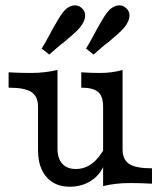

<svg xmlns="http://www.w3.org/2000/svg" viewBox="-20 -685 611 716"><path d="M121.8 -125V-287.1Q121.8 -325.8 96.8 -341.9Q71.8 -358.1 12.1 -358.1V-415.3Q52.4 -412.9 94.4 -412.9Q147.6 -412.9 194.4 -424.2V-131.5Q194.4 -94.4 212.1 -74.6Q229.8 -54.8 262.9 -54.8Q296 -54.8 323 -75Q350 -95.2 372.6 -137.1L369.4 -73.4Q354.8 -33.9 320.2 -11.3Q285.5 11.3 240.3 11.3Q184.7 11.3 153.2 -25Q121.8 -61.3 121.8 -125ZM283.1 -358.1V-415.3Q318.5 -412.9 353.2 -412.9Q398.4 -412.9 437.1 -424.2V-128.2Q437.1 -89.5 462.1 -73.4Q487.1 -57.3 546.8 -57.3V0Q507.3 -2.4 464.5 -2.4Q411.3 -2.4 364.5 8.9V-287.1Q364.5 -325.8 346 -341.9Q327.4 -358.1 283.1 -358.1ZM341.1 -575.8Q352.4 -596 362.5 -612.9Q372.6 -629.8 379.8 -638.7Q395.2 -658.9 414.5 -663.7Q433.9 -668.5 448.4 -656.5Q463.7 -644.4 462.9 -625.4Q462.1 -606.5 445.2 -584.7Q436.3 -573.4 420.2 -558.9Q404 -544.4 385.5 -529Q372.6 -519.4 358.5 -507.3Q344.4 -495.2 329 -481.5L300.8 -504Q312.9 -523.4 322.6 -541.5Q332.3 -559.7 341.1 -575.8ZM175.8 -575.8Q187.1 -596 197.2 -612.9Q207.3 -629.8 214.5 -638.7Q229.8 -658.9 249.2 -663.7Q268.5 -668.5 283.1 -656.5Q298.4 -644.4 297.6 -625.4Q296.8 -606.5 279.8 -584.7Q271 -573.4 254.8 -558.9Q238.7 -544.4 220.2 -529Q207.3 -519.4 193.1 -507.3Q179 -495.2 163.7 -481.5L135.5 -504Q147.6 -523.4 157.3 -541.5Q166.9 -559.7 175.8 -575.8Z"/></svg>

Font: Playfair Micro SmCond SmLight
Style: Regular
Weight: 360
Width: 4
Designer: Claus Eggers Sørensen
Foundry: Claus Eggers Sørensen
Version: Version 2.100;Glyphs 3.2 (3219)